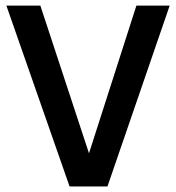

<svg xmlns="http://www.w3.org/2000/svg" viewBox="-20 -670 633 690"><path d="M230 0 2.9 -649.9H125L299.8 -119.1L470.2 -649.9H589.8L366.2 0Z"/></svg>

Font: Apfel Grotezk Mittel
Style: Regular
Weight: 500
Designer: Luigi Gorlero
Foundry: © 2023, Luigi Gorlero & Collletttivo
Version: Version 2.000;Glyphs 3.2 (3217)